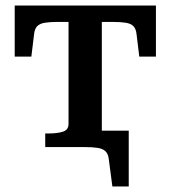

<svg xmlns="http://www.w3.org/2000/svg" viewBox="-20 -530 615 692"><path d="M143 0V-49H156Q187 -49 207 -55.5Q227 -62 227 -83V-510H347V0ZM444 142H385L372 43Q370 25 360.5 15.5Q351 6 332 3Q313 0 282 0H236V-59H444ZM472 -408Q470 -426 461 -435.5Q452 -445 433.5 -448Q415 -451 385 -451H190Q160 -451 141.5 -448Q123 -445 114 -435.5Q105 -426 103 -408L93 -326H33V-510H542V-326H482Z"/></svg>

Font: Roboto Serif 36pt Medium
Style: Regular
Weight: 500
Designer: Greg Gazdowicz
Foundry: Commercial Type
Version: Version 1.008